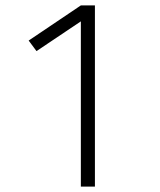

<svg xmlns="http://www.w3.org/2000/svg" viewBox="-20 -690 590 710"><path d="M279 0V-611L115 -501L86 -540L279 -670H331V0Z"/></svg>

Font: Lode Dark
Style: Regular
Weight: 400
Monospace: yes
Designer: Belleve Invis
Foundry: Belleve Invis
Version: Version 29.2.0; ttfautohint (v1.8.3)